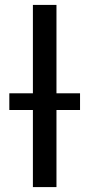

<svg xmlns="http://www.w3.org/2000/svg" viewBox="-20 -762 364 782"><path d="M114 0V-314H18V-382H114V-742H210V-382H306V-314H210V0Z"/></svg>

Font: Montserrat Medium
Style: Regular
Weight: 500
Designer: Julieta Ulanovsky
Foundry: Julieta Ulanovsky
Version: Version 9.000; ttfautohint (v1.8.4.7-5d5b)